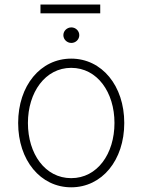

<svg xmlns="http://www.w3.org/2000/svg" viewBox="-20 -811 625 843"><path d="M292.6 11.4C427.6 11.4 525.6 -107.2 525.6 -271C525.6 -434.7 427.2 -553.6 292.6 -553.6C157.7 -553.6 59.7 -435 59.7 -271C59.7 -107.2 157.7 11.4 292.6 11.4ZM292.6 -28.8C177.9 -28.8 102.6 -135.7 102.6 -271C102.6 -405.5 178.6 -513.1 292.6 -513.1C407 -513.1 482.6 -405.9 482.6 -271C482.6 -135.7 407.3 -28.8 292.6 -28.8ZM420.1 -791.2H157.7V-752.5H420.1ZM293.3 -622.5C312.5 -622.5 328.1 -637.8 328.1 -656.6C328.1 -675.4 312.5 -690.7 293.3 -690.7C274.1 -690.7 258.2 -675.4 258.2 -656.6C258.2 -637.8 274.1 -622.5 293.3 -622.5Z"/></svg>

Font: Karasuma Gothic
Style: Thin
Weight: 200
Designer: Rasmus Andersson / Ryoko Ishizuka
Foundry: rsms
Version: Version 1.00